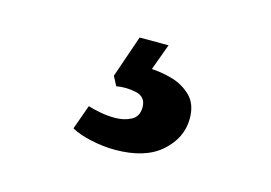

<svg xmlns="http://www.w3.org/2000/svg" viewBox="-49 -98 598 423"><g transform="rotate(15 250.5 113.5)"><path d="M291 -13 269 47Q291 48 316 55Q341 62 359.5 80Q378 98 378 131Q378 175 341.5 207.5Q305 240 236 240Q210 240 182 234Q154 228 136 218L156 162Q169 166 185 169Q201 172 218 172Q239 172 255 163.5Q271 155 271 134Q271 110 248 105Q225 100 203 104L192 83L225 -13Z"/></g></svg>

Font: Literata 12pt
Style: Bold Italic
Weight: 700
Italic angle: -2°
Designer: Latin by Veronika Burian and Jose Scaglione. Greek by Irene Vlachou. Cyrillic by Vera Evstafieva
Foundry: TypeTogether
Version: Version 3.002